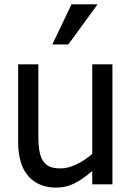

<svg xmlns="http://www.w3.org/2000/svg" viewBox="-20 -838 598 873"><path d="M305.2 -818.4 217.8 -635.7H290.5L423.8 -818.4ZM491.2 -545.4H399.4V-138.2C354.5 -99.1 300.8 -72.3 257.8 -72.3C210.4 -72.3 187.5 -84 171.9 -112.8C164.6 -126.5 160.2 -142.6 157.7 -160.6C155.3 -178.7 154.3 -203.1 154.3 -234.9V-545.4H62.5V-191.4C62.5 -121.6 79.1 -69.3 111.8 -33.7C142.6 -1 185.1 15.1 233.9 15.1C263.7 15.1 291.5 9.3 316.9 -3.4C341.8 -15.6 369.6 -34.7 399.4 -60.5V0H491.2Z"/></svg>

Font: SG Kara
Style: Regular
Weight: 400
Designer: Damoon Khanjanzadeh
Version: Version 1.000